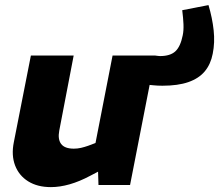

<svg xmlns="http://www.w3.org/2000/svg" viewBox="-20 -738 874 766"><path d="M628.2 -396Q607.6 -396 591.4 -397.8Q575.1 -399.5 558.1 -401L598.9 -516.4Q603.4 -515.9 608.9 -515.1Q614.5 -514.3 618.5 -514.3Q659 -514.3 679.5 -533.1Q700 -551.9 709 -597.1Q713 -616 712 -641.2Q711 -666.3 707 -697.3L811.8 -717.7Q827.2 -665.8 832.4 -617.1Q837.7 -568.3 828.7 -523.8Q820.7 -481.9 797 -453.4Q773.3 -425 731.6 -410.5Q690 -396 628.2 -396ZM183 8.5Q129.5 8.5 92.5 -14.5Q55.6 -37.5 40.1 -78.2Q24.7 -118.9 35.2 -170.8L103.2 -516.4H273.9L216.4 -216.7Q209.9 -182.5 223.9 -163.7Q238 -144.9 274.6 -144.9Q289.1 -144.9 303.2 -148.1Q317.3 -151.4 331.9 -156.5L361 -167.5L429.1 -516.4H599.9L498.9 0H372.9L370 -91.4L401.3 -68.8L340.3 -36.9Q297.3 -13.9 257.9 -2.7Q218.5 8.5 183 8.5Z"/></svg>

Font: REM Medium
Style: Italic
Weight: 500
Italic angle: -11°
Designer: Octavio Pardo
Foundry: Ashler Design
Version: Version 1.005;gftools[0.9.28]